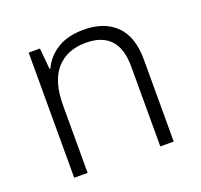

<svg xmlns="http://www.w3.org/2000/svg" viewBox="-100 -655 801 767"><g transform="rotate(-20 300.0 -271.5)"><path d="M148 0V-287Q148 -389 193 -440Q238 -491 318 -491Q457 -491 457 -340V0H514V-348Q514 -446 464.5 -494.5Q415 -543 329 -543Q260 -543 216 -515.5Q172 -488 151 -443H147L139 -532H91V0Z"/></g></svg>

Font: Noto Sans Mono UI Light
Style: Regular
Weight: 300
Designer: Monotype Design team
Foundry: Monotype Imaging Inc.
Version: 1.000